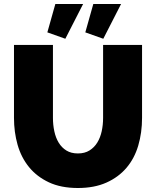

<svg xmlns="http://www.w3.org/2000/svg" viewBox="-20 -935 781 961"><path d="M370 -167Q404 -167 428 -182Q452 -197 467 -221.5Q482 -246 489 -278Q496 -310 496 -345V-710H691V-345Q691 -271 672 -206.5Q653 -142 613 -95Q573 -48 512.5 -21Q452 6 370 6Q285 6 224.5 -22.5Q164 -51 125 -99Q86 -147 68 -210.5Q50 -274 50 -345V-710H245V-345Q245 -310 252 -277.5Q259 -245 274 -220.5Q289 -196 312.5 -181.5Q336 -167 370 -167ZM307 -741 217 -773 257 -915H396ZM497 -741 407 -773 447 -915H586Z"/></svg>

Font: Raleway
Style: Heavy
Weight: 900
Designer: Matt McInerney, Pablo Impallari, Rodrigo Fuenzalida
Foundry: Matt McInerney, Pablo Impallari, Rodrigo Fuenzalida
Version: Version 2.001; ttfautohint (v0.8) -G 200 -r 50